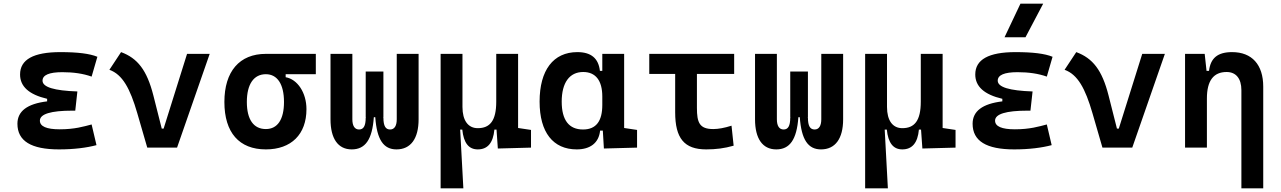

<svg xmlns="http://www.w3.org/2000/svg" viewBox="-20 -815 7071 1060"><path d="M305.7 9.8C389.2 9.8 459.5 0.5 512.7 -13.7L485.8 -127.9C442.9 -116.7 392.6 -101.1 309.6 -101.1C236.8 -101.1 200.2 -117.2 200.2 -148.9C200.2 -185.5 260.3 -204.1 379.9 -204.1H395.5L407.2 -310.1C278.8 -314.5 214.8 -334 214.8 -369.6C214.8 -400.9 251.5 -416.5 324.2 -416.5C385.7 -416.5 439 -408.7 485.8 -392.1L517.6 -501.5C475.6 -519 408.2 -527.3 313.5 -527.3C164.6 -527.3 90.8 -486.3 90.8 -403.8C90.8 -337.4 140.1 -293 240.2 -269.5V-255.4C130.4 -242.2 76.2 -201.2 76.2 -131.8C76.2 -36.6 151.9 9.8 305.7 9.8Z M793 0H957.5L1137.7 -517.6H1012.7L883.3 -105H873L826.7 -288.1C791 -428.2 739.3 -493.7 648.4 -527.3L584 -429.7C656.2 -403.8 698.2 -326.7 737.8 -190.4Z M1447.8 9.8C1587.9 9.8 1671.9 -73.2 1671.9 -212.4C1671.9 -302.7 1622.6 -377.4 1557.1 -388.7V-405.3H1723.6V-517.6H1447.8C1302.2 -517.6 1218.8 -420.9 1218.8 -252C1218.8 -83 1300.3 9.8 1447.8 9.8ZM1447.8 -102.5C1379.9 -102.5 1342.8 -155.3 1342.8 -252C1342.8 -350.1 1380.9 -405.3 1447.8 -405.3C1511.2 -405.3 1547.9 -350.1 1547.9 -252C1547.9 -155.3 1512.2 -102.5 1447.8 -102.5Z M2168.9 9.8C2248 9.8 2291 -50.3 2291 -156.2V-517.6H2170.4V-156.2C2170.4 -120.6 2157.7 -100.1 2133.8 -100.1C2109.4 -100.1 2096.7 -118.2 2096.7 -166L2094.7 -168H2096.7V-419.9H1999V-168H2001L1999 -166C1999 -118.2 1986.3 -100.1 1962.4 -100.1C1938 -100.1 1925.3 -120.6 1925.3 -156.2V-517.6H1804.7V-156.2C1804.7 -50.3 1845.7 9.8 1921.9 9.8C1996.1 9.8 2035.2 -43.5 2043.9 -168H2051.8C2060.5 -43.5 2097.7 9.8 2168.9 9.8Z M2617.7 9.8C2672.4 9.8 2702.6 -26.4 2709.5 -99.6H2721.2L2728.5 4.9L2911.6 0V-97.7L2840.3 -108.4V-517.6H2719.7V-253.9C2719.7 -148.4 2685.1 -107.4 2617.7 -107.4C2564.5 -107.4 2533.2 -149.4 2533.2 -224.6V-517.6H2412.6V224.6H2538.1L2520.5 -99.6H2532.2C2539.6 -26.4 2567.4 9.8 2617.7 9.8Z M3164.1 9.8C3237.3 9.8 3286.1 -24.9 3293 -93.8H3308.1L3314 4.9L3497.1 0V-97.7L3425.8 -108.4V-517.6H3305.2V-423.8H3292C3284.2 -493.2 3243.2 -527.3 3167.5 -527.3C3034.7 -527.3 2959 -427.7 2959 -253.9C2959 -84 3033.7 9.8 3164.1 9.8ZM3305.2 -235.4C3305.2 -147.5 3272 -100.1 3198.7 -100.1C3121.1 -100.1 3081.1 -151.9 3081.1 -253.9C3081.1 -358.4 3124 -417.5 3199.7 -417.5C3268.6 -417.5 3305.2 -370.1 3305.2 -282.2Z M3878.9 9.8C3931.6 9.8 3980 3.9 4030.3 -10.7L4018.6 -121.1C3979 -108.4 3944.8 -102.5 3918 -102.5C3841.8 -102.5 3827.6 -137.7 3827.6 -219.7V-406.7H4033.2V-517.6H3564.5V-406.7H3707.5V-195.3C3707.5 -51.8 3757.3 9.8 3878.9 9.8Z M4512.7 9.8C4591.8 9.8 4634.8 -50.3 4634.8 -156.2V-517.6H4514.2V-156.2C4514.2 -120.6 4501.5 -100.1 4477.5 -100.1C4453.1 -100.1 4440.4 -118.2 4440.4 -166L4438.5 -168H4440.4V-419.9H4342.8V-168H4344.7L4342.8 -166C4342.8 -118.2 4330.1 -100.1 4306.2 -100.1C4281.7 -100.1 4269 -120.6 4269 -156.2V-517.6H4148.4V-156.2C4148.4 -50.3 4189.5 9.8 4265.6 9.8C4339.8 9.8 4378.9 -43.5 4387.7 -168H4395.5C4404.3 -43.5 4441.4 9.8 4512.7 9.8Z M4961.4 9.8C5016.1 9.8 5046.4 -26.4 5053.2 -99.6H5064.9L5072.3 4.9L5255.4 0V-97.7L5184.1 -108.4V-517.6H5063.5V-253.9C5063.5 -148.4 5028.8 -107.4 4961.4 -107.4C4908.2 -107.4 4877 -149.4 4877 -224.6V-517.6H4756.3V224.6H4881.8L4864.3 -99.6H4876C4883.3 -26.4 4911.1 9.8 4961.4 9.8Z M5579.1 9.8C5662.6 9.8 5732.9 0.5 5786.1 -13.7L5759.3 -127.9C5716.3 -116.7 5666 -101.1 5583 -101.1C5510.3 -101.1 5473.6 -117.2 5473.6 -148.9C5473.6 -185.5 5533.7 -204.1 5653.3 -204.1H5668.9L5680.7 -310.1C5552.2 -314.5 5488.3 -334 5488.3 -369.6C5488.3 -400.9 5524.9 -416.5 5597.7 -416.5C5659.2 -416.5 5712.4 -408.7 5759.3 -392.1L5791 -501.5C5749 -519 5681.6 -527.3 5586.9 -527.3C5438 -527.3 5364.3 -486.3 5364.3 -403.8C5364.3 -337.4 5413.6 -293 5513.7 -269.5V-255.4C5403.8 -242.2 5349.6 -201.2 5349.6 -131.8C5349.6 -36.6 5425.3 9.8 5579.1 9.8ZM5525.9 -609.4H5641.6L5739.3 -794.9H5613.8Z M6066.4 0H6231L6411.1 -517.6H6286.1L6156.7 -105H6146.5L6100.1 -288.1C6064.5 -428.2 6012.7 -493.7 5921.9 -527.3L5857.4 -429.7C5929.7 -403.8 5971.7 -326.7 6011.2 -190.4Z M6833.5 224.6H6954.1V-336.9C6954.1 -458 6891.6 -527.3 6782.2 -527.3C6701.2 -527.3 6663.1 -493.2 6654.8 -423.8H6641.1L6630.9 -517.6H6522.5V0H6643.1V-271.5C6643.1 -369.6 6679.7 -417.5 6752 -417.5C6803.7 -417.5 6833.5 -381.3 6833.5 -317.4Z"/></svg>

Font: Cascadia Code PL SemiBold
Style: Regular
Weight: 600
Monospace: yes
Designer: Aaron Bell
Foundry: Saja Typeworks
Version: Version 2404.023